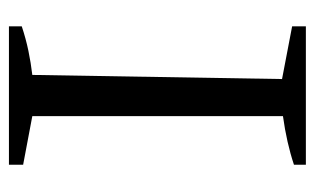

<svg xmlns="http://www.w3.org/2000/svg" viewBox="-154 -534 688 419"><g transform="rotate(90 189.5 -324.0)"><path d="M37 0V-28Q64 -37 90.5 -42.5Q117 -48 143 -51L152 -596L37 -618V-648H339V-622Q315 -614 288.5 -608Q262 -602 233 -598V-51L339 -31V0Z"/></g></svg>

Font: Piazzolla
Style: Regular
Weight: 400
Designer: Juan Pablo del Peral
Foundry: Huerta Tipografica
Version: Version 1.330